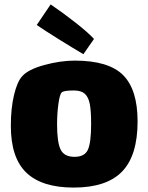

<svg xmlns="http://www.w3.org/2000/svg" viewBox="-20 -798 671 868"><path d="M29 -229Q29 -309 43.5 -369Q58 -429 80 -453Q107 -484 180 -504Q253 -524 318 -524Q471 -524 536.5 -458.5Q602 -393 602 -249Q602 -95 532 -22.5Q462 50 313 50Q170 50 99.5 -17Q29 -84 29 -229ZM392 -238Q392 -296 386 -327.5Q380 -359 363.5 -374Q347 -389 314 -389Q267 -389 259 -380Q250 -372 244 -328Q238 -284 238 -236Q238 -155 254 -122Q270 -89 317 -89Q363 -89 377.5 -121.5Q392 -154 392 -238ZM357 -553Q311 -580 247.5 -619.5Q184 -659 146 -685L209 -778Q265 -740 321 -696Q377 -652 405 -622Z"/></svg>

Font: Lalezar
Style: Regular
Weight: 400
Designer: Borna Izadpanah
Foundry: Borna Izadpanah
Version: Version 1.003;November 28, 2018;FontCreator 11.5.0.2421 64-b